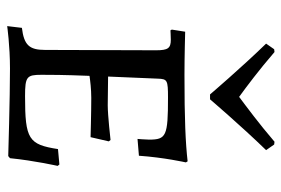

<svg xmlns="http://www.w3.org/2000/svg" viewBox="-148 -648 803 548"><g transform="rotate(90 254.0 -373.5)"><path d="M249 -571H263C263 -571 339 -660 408 -731L392 -754L384 -755C334 -712 284 -675 256 -654C227 -675 179 -711 128 -755L120 -754L104 -731C173 -660 249 -571 249 -571ZM54 8C54 8 110 0 175 0C259 0 425 5 425 5L431 0C438 -70 453 -136 453 -136L449 -141L405 -137C392 -53 377 -43 254 -43C198 -43 193 -48 193 -90C193 -115 193 -151 196 -227C210 -229 234 -232 259 -232C302 -232 371 -230 371 -230L383 -282L379 -287C379 -287 309 -279 280 -279L198 -280L204 -422C205 -449 208 -451 258 -451C368 -451 378 -446 378 -397C378 -386 376 -364 376 -364L424 -368C429 -440 443 -502 443 -502L440 -507C387 -501 320 -498 193 -498C141 -498 70 -500 70 -500L64 -462L66 -458C66 -458 84 -459 93 -459C117 -459 123 -451 123 -417L122 -100C122 -55 108 -40 59 -34Z"/></g></svg>

Font: Alegreya SC
Style: Regular
Weight: 400
Designer: Juan Pablo del Peral
Foundry: Huerta Tipografica
Version: Version 2.007;PS 002.007;hotconv 1.0.88;makeotf.lib2.5.64775